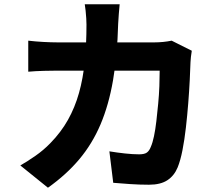

<svg xmlns="http://www.w3.org/2000/svg" viewBox="-20 -827 1040 897"><path d="M539 -807Q537 -789 535 -761Q533 -733 532 -715Q528 -567 508 -451.5Q488 -336 449.5 -245.5Q411 -155 350.5 -83Q290 -11 204 50L75 -54Q108 -73 145.5 -99Q183 -125 215 -158Q265 -209 297.5 -267Q330 -325 349 -392.5Q368 -460 376 -539.5Q384 -619 384 -712Q384 -723 383 -741Q382 -759 380 -777Q378 -795 376 -807ZM876 -590Q874 -578 872 -561.5Q870 -545 870 -537Q869 -504 866.5 -453.5Q864 -403 859.5 -345.5Q855 -288 848.5 -231Q842 -174 832.5 -125.5Q823 -77 810 -45Q794 -6 762 15Q730 36 676 36Q632 36 588 33Q544 30 509 27L491 -120Q527 -114 564 -110Q601 -106 630 -106Q655 -106 666.5 -114.5Q678 -123 685 -142Q693 -160 699.5 -191Q706 -222 710.5 -261Q715 -300 719 -342Q723 -384 724.5 -424Q726 -464 726 -497H249Q224 -497 185 -496Q146 -495 112 -492V-637Q146 -633 183 -631Q220 -629 248 -629H702Q721 -629 741.5 -631Q762 -633 782 -637Z"/></svg>

Font: Noto Sans JP ExtraBold
Style: Regular
Weight: 800
Designer: Ryoko NISHIZUKA  (kana, bopomofo & ideographs); Paul D. Hunt (Latin, Greek & Cyrillic); Sandoll Communications , Soo-you
Foundry: Adobe
Version: Version 2.004-H2;hotconv 1.0.118;makeotfexe 2.5.65603